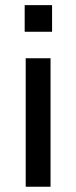

<svg xmlns="http://www.w3.org/2000/svg" viewBox="-20 -709 290 729"><path d="M73.7 -588.4V-689.5H177.7V-588.4ZM77.6 0V-487.8H171.9V0Z"/></svg>

Font: HK Grotesk Medium
Style: Regular
Weight: 500
Designer: Alfredo Marco Pradil and Stefan Peev
Foundry: Hanken Design Co.
Version: Version 1.045;PS 001.045;hotconv 1.0.88;makeotf.lib2.5.64775